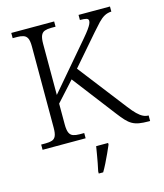

<svg xmlns="http://www.w3.org/2000/svg" viewBox="-134 -813 967 1133"><g transform="rotate(-15 350.0 -246.5)"><path d="M43 0V-32H70Q93 -32 109 -37Q125 -42 132.5 -58.5Q140 -75 140 -109V-605Q140 -639 132.5 -655Q125 -671 109 -676.5Q93 -682 70 -682H43V-714H305V-682H278Q255 -682 239 -676.5Q223 -671 215.5 -654Q208 -637 208 -603V-291L448 -572Q471 -599 483.5 -616.5Q496 -634 501 -645Q506 -656 506 -664Q506 -676 493 -679.5Q480 -683 454 -683V-714H646V-683Q622 -682 603 -671.5Q584 -661 564.5 -640.5Q545 -620 519 -590L363 -410L591 -115Q614 -85 632 -67.5Q650 -50 666 -42Q682 -34 698 -34H700V0H691Q657 0 633.5 -4Q610 -8 591.5 -18.5Q573 -29 555.5 -48Q538 -67 516 -96L316 -357L208 -238V-111Q208 -77 215.5 -60Q223 -43 239 -37.5Q255 -32 278 -32H306V0ZM327 208Q332 185 337 159.5Q342 134 346 109Q350 84 354 61H427V71Q418 92 405.5 119.5Q393 147 379.5 174Q366 201 354 221H327Z"/></g></svg>

Font: Noto Serif Armenian Light
Style: Regular
Weight: 300
Version: Version 2.007